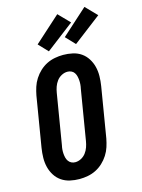

<svg xmlns="http://www.w3.org/2000/svg" viewBox="-144 -1071 859 1161"><g transform="rotate(-15 285.5 -491.0)"><path d="M206 8Q176 8 147 1.5Q118 -5 94.5 -21Q71 -37 55.5 -61.5Q40 -86 33 -114Q26 -142 26.5 -172.5Q27 -203 32 -234L84 -548Q89 -574 97 -599Q105 -624 120 -647.5Q135 -671 155.5 -690Q176 -709 200 -721Q224 -733 250.5 -738Q277 -743 303 -743Q333 -743 362.5 -736.5Q392 -730 415 -714Q438 -698 453.5 -673.5Q469 -649 476 -621Q483 -593 482.5 -562.5Q482 -532 477 -501L425 -187Q420 -161 412 -136Q404 -111 389 -87.5Q374 -64 353.5 -45Q333 -26 309 -14Q285 -2 258.5 3Q232 8 206 8ZM207 -97Q226 -97 244 -106.5Q262 -116 274 -132Q286 -148 292.5 -166.5Q299 -185 302 -204L354 -518Q357 -531 358 -544Q359 -557 358 -570Q357 -583 354 -595Q351 -607 344.5 -617Q338 -627 326.5 -632.5Q315 -638 302 -638Q283 -638 265 -628.5Q247 -619 235 -603Q223 -587 216.5 -568.5Q210 -550 207 -531L155 -217Q152 -204 151 -191Q150 -178 151 -165Q152 -152 155 -140Q158 -128 165 -118Q172 -108 183 -102.5Q194 -97 207 -97ZM396 -786 341 -844 503 -990 571 -920ZM226 -786 171 -844 333 -990 401 -920Z"/></g></svg>

Font: Iosevka Term Curly Extrabold
Style: Italic
Weight: 800
Italic angle: -9°
Designer: Belleve Invis
Foundry: Belleve Invis
Version: Version 32.3.0